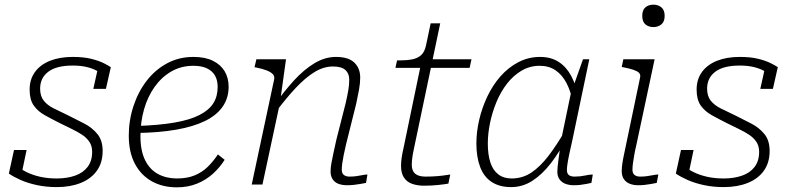

<svg xmlns="http://www.w3.org/2000/svg" viewBox="-20 -791 3386 823"><path d="M223 11Q178 11 138.5 2.5Q99 -6 68.5 -19.5Q38 -33 18 -47L40 -148H94L69 -29Q59 -37 53.5 -47Q48 -57 46.5 -68Q45 -79 46 -85Q65 -68 91.5 -54.5Q118 -41 151 -33.5Q184 -26 223 -26Q267 -26 301.5 -38Q336 -50 355.5 -75.5Q375 -101 375 -140Q375 -165 363.5 -182.5Q352 -200 332.5 -213Q313 -226 288 -238Q263 -250 235 -264Q201 -281 171.5 -297.5Q142 -314 124.5 -339Q107 -364 107 -407Q107 -451 130 -482.5Q153 -514 194.5 -530.5Q236 -547 292 -547Q338 -547 370.5 -539Q403 -531 424 -520.5Q445 -510 455 -503L434 -410H380L400 -500Q406 -497 410.5 -491.5Q415 -486 419 -479.5Q423 -473 424 -466Q413 -478 394.5 -488Q376 -498 350.5 -504Q325 -510 292 -510Q222 -510 187 -483.5Q152 -457 152 -411Q152 -379 167.5 -359.5Q183 -340 210 -326.5Q237 -313 273 -296Q307 -279 341 -261.5Q375 -244 397.5 -216.5Q420 -189 420 -144Q420 -94 395.5 -59.5Q371 -25 326.5 -7Q282 11 223 11Z M738 12Q677 12 630.5 -14Q584 -40 558 -89.5Q532 -139 532 -209Q532 -275 552 -336Q572 -397 608.5 -444.5Q645 -492 696 -519.5Q747 -547 809 -547Q859 -547 892.5 -530.5Q926 -514 943 -485.5Q960 -457 960 -419Q960 -371 934.5 -334Q909 -297 859 -272.5Q809 -248 734.5 -235Q660 -222 562 -221L566 -251Q661 -254 727.5 -265.5Q794 -277 835 -298Q876 -319 894.5 -348.5Q913 -378 913 -418Q913 -448 901 -468Q889 -488 866 -498.5Q843 -509 809 -509Q757 -509 715 -485Q673 -461 643 -419Q613 -377 597.5 -322.5Q582 -268 582 -207Q582 -145 602 -104.5Q622 -64 657.5 -45Q693 -26 738 -26Q783 -26 815 -39.5Q847 -53 870.5 -76Q894 -99 914 -129L943 -106Q923 -74 893.5 -47Q864 -20 825 -4Q786 12 738 12Z M1059 0H1105L1183 -364V-372L1206 -537H1079L1071 -503L1081 -501Q1106 -496 1123.5 -489Q1141 -482 1149.5 -473Q1158 -464 1155 -450ZM1463 -171 1507 -347Q1514 -379 1519 -407Q1524 -435 1524 -459Q1524 -498 1499 -522.5Q1474 -547 1420 -547Q1373 -547 1328 -520Q1283 -493 1240 -446Q1197 -399 1154 -338L1163 -312Q1208 -372 1248.5 -415Q1289 -458 1328 -482Q1367 -506 1407 -506Q1444 -506 1460.5 -491Q1477 -476 1477 -450Q1477 -427 1473 -404Q1469 -381 1462 -350L1422 -193Q1415 -161 1409.5 -136Q1404 -111 1400.5 -91.5Q1397 -72 1397 -56Q1397 -36 1406 -22.5Q1415 -9 1431 -3Q1447 3 1468 3Q1482 3 1496.5 1.5Q1511 0 1524.5 -2.5Q1538 -5 1549 -7L1555 -43Q1546 -43 1534 -40.5Q1522 -38 1508 -36Q1494 -34 1478 -34Q1463 -34 1454 -41Q1445 -48 1445 -64Q1445 -75 1447 -90Q1449 -105 1453 -125Q1457 -145 1463 -171Z M1798 5Q1769 5 1746.5 -3Q1724 -11 1711.5 -30Q1699 -49 1699 -80Q1699 -96 1701.5 -114Q1704 -132 1710 -158L1786 -524L1815 -537H2001L1993 -500H1675L1682 -532H1691Q1723 -532 1746.5 -536.5Q1770 -541 1785 -554.5Q1800 -568 1806 -596L1826 -691H1867L1755 -157Q1751 -140 1749 -127Q1747 -114 1746 -104Q1745 -94 1745 -85Q1745 -59 1759.5 -46.5Q1774 -34 1804 -34Q1832 -34 1855 -36Q1878 -38 1893 -40.5Q1908 -43 1910 -43L1902 -4Q1886 -1 1857.5 2Q1829 5 1798 5Z M2457 -377 2437 -347Q2427 -399 2408.5 -434.5Q2390 -470 2361.5 -489.5Q2333 -509 2293 -509Q2251 -509 2215.5 -488Q2180 -467 2153 -432Q2126 -397 2108 -353.5Q2090 -310 2080.5 -264Q2071 -218 2071 -176Q2071 -128 2082 -94.5Q2093 -61 2116 -43.5Q2139 -26 2173 -26Q2220 -26 2258 -51.5Q2296 -77 2331.5 -123.5Q2367 -170 2404 -234L2411 -203Q2379 -140 2341.5 -91.5Q2304 -43 2262 -16Q2220 11 2171 11Q2121 11 2087.5 -11Q2054 -33 2038 -75.5Q2022 -118 2022 -176Q2022 -225 2034 -277Q2046 -329 2069 -377.5Q2092 -426 2125.5 -464Q2159 -502 2202 -524.5Q2245 -547 2295 -547Q2342 -547 2375 -525.5Q2408 -504 2428.5 -465.5Q2449 -427 2457 -377ZM2506 -537 2434 -193Q2426 -158 2420.5 -132Q2415 -106 2412.5 -89Q2410 -72 2410 -63Q2410 -47 2418.5 -40.5Q2427 -34 2443 -34Q2467 -34 2487 -38.5Q2507 -43 2521 -43L2515 -7Q2505 -5 2493 -2.5Q2481 0 2467.5 1.5Q2454 3 2440 3Q2420 3 2404 -3Q2388 -9 2378.5 -22Q2369 -35 2369 -55Q2369 -70 2373.5 -104Q2378 -138 2383 -173V-180L2429 -401L2434 -410L2479 -537Z M2645 -57Q2645 -73 2648 -92.5Q2651 -112 2656.5 -137Q2662 -162 2668 -192L2724 -460Q2726 -472 2719 -479Q2712 -486 2696 -491.5Q2680 -497 2655 -502L2645 -504L2652 -537H2786L2708 -171Q2702 -146 2698.5 -125.5Q2695 -105 2693 -90Q2691 -75 2691 -64Q2691 -48 2700 -41Q2709 -34 2724 -34Q2740 -34 2754 -36Q2768 -38 2780.5 -40.5Q2793 -43 2802 -43L2795 -7Q2785 -5 2771.5 -2.5Q2758 0 2744 1.5Q2730 3 2715 3Q2695 3 2679 -3.5Q2663 -10 2654 -23.5Q2645 -37 2645 -57ZM2733 -723Q2733 -748 2746.5 -759.5Q2760 -771 2781 -771Q2801 -771 2815 -759.5Q2829 -748 2829 -723Q2829 -698 2815 -686.5Q2801 -675 2781 -675Q2760 -675 2746.5 -686.5Q2733 -698 2733 -723Z M3082 11Q3037 11 2997.5 2.5Q2958 -6 2927.5 -19.5Q2897 -33 2877 -47L2899 -148H2953L2928 -29Q2918 -37 2912.5 -47Q2907 -57 2905.5 -68Q2904 -79 2905 -85Q2924 -68 2950.5 -54.5Q2977 -41 3010 -33.5Q3043 -26 3082 -26Q3126 -26 3160.5 -38Q3195 -50 3214.5 -75.5Q3234 -101 3234 -140Q3234 -165 3222.5 -182.5Q3211 -200 3191.5 -213Q3172 -226 3147 -238Q3122 -250 3094 -264Q3060 -281 3030.5 -297.5Q3001 -314 2983.5 -339Q2966 -364 2966 -407Q2966 -451 2989 -482.5Q3012 -514 3053.5 -530.5Q3095 -547 3151 -547Q3197 -547 3229.5 -539Q3262 -531 3283 -520.5Q3304 -510 3314 -503L3293 -410H3239L3259 -500Q3265 -497 3269.5 -491.5Q3274 -486 3278 -479.5Q3282 -473 3283 -466Q3272 -478 3253.5 -488Q3235 -498 3209.5 -504Q3184 -510 3151 -510Q3081 -510 3046 -483.5Q3011 -457 3011 -411Q3011 -379 3026.5 -359.5Q3042 -340 3069 -326.5Q3096 -313 3132 -296Q3166 -279 3200 -261.5Q3234 -244 3256.5 -216.5Q3279 -189 3279 -144Q3279 -94 3254.5 -59.5Q3230 -25 3185.5 -7Q3141 11 3082 11Z"/></svg>

Font: Roboto Serif 20pt Thin
Style: Italic
Weight: 250
Italic angle: -10°
Version: Version 1.007